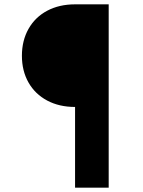

<svg xmlns="http://www.w3.org/2000/svg" viewBox="-20 -765 659 885"><path d="M81 -508Q81 -578 111.5 -632Q142 -686 197.5 -715.5Q253 -745 326 -745H481V100H326V-272Q253 -272 197.5 -301.5Q142 -331 111.5 -384.5Q81 -438 81 -508Z"/></svg>

Font: Evergrow Sans 
Style: ExtraBold
Weight: 800
Foundry: 10Web
Version: Version 1.000